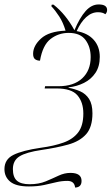

<svg xmlns="http://www.w3.org/2000/svg" viewBox="-65 -681 502 864"><path d="M273 163Q270 133 238 133Q213 133 188 139Q163 145 133.5 151.5Q104 158 65 158Q7 158 -19 136.5Q-45 115 -45 80Q-45 36 -4.5 16Q36 -4 118 -16Q178 -24 221 -39.5Q264 -55 287 -85.5Q310 -116 310 -170Q310 -221 283.5 -252Q257 -283 189 -283H136L138 -293H198Q267 -293 305 -328.5Q343 -364 343 -424Q343 -470 319.5 -501.5Q296 -533 244 -533Q198 -533 162.5 -505.5Q127 -478 115 -408Q102 -408 93 -414.5Q84 -421 84 -439Q84 -475 119.5 -507.5Q155 -540 230 -543Q219 -580 201.5 -607Q184 -634 166 -653L168 -660H176Q204 -638 227.5 -609Q251 -580 270 -545Q294 -602 320.5 -631.5Q347 -661 379 -661Q417 -661 417 -636Q417 -625 409 -617Q397 -626 376 -626Q347 -626 322.5 -603.5Q298 -581 280 -541Q330 -532 357 -501.5Q384 -471 384 -425Q384 -382 364.5 -353Q345 -324 313 -308Q281 -292 244 -288L243 -286Q271 -281 296 -270Q321 -259 336 -235.5Q351 -212 351 -171Q351 -109 322.5 -77Q294 -45 242 -30.5Q190 -16 121 -6Q53 4 23 22.5Q-7 41 -7 80Q-7 116 11 132Q29 148 68 148Q110 148 141 135Q172 122 198.5 109.5Q225 97 252 97Q302 97 302 133Q302 162 273 163Z"/></svg>

Font: Noto Serif Display SemiCondensed ExtraLight
Style: Italic
Weight: 200
Width: 4
Italic angle: -12°
Designer: Monotype Design Team
Foundry: Monotype Imaging Inc.
Version: Version 2.009